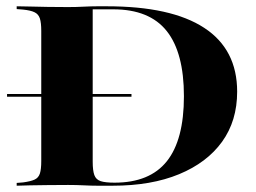

<svg xmlns="http://www.w3.org/2000/svg" viewBox="-20 -591 816 611"><path d="M2.4 -283.1V-291.9H398.4V-283.1ZM289.5 0Q270.2 0 246.8 -1.2Q223.4 -2.4 196.8 -2.4Q163.7 -2.4 132.3 -2Q100.8 -1.6 75.8 -1.2Q50.8 -0.8 33.1 0V-8.9L53.2 -10.5Q77.4 -13.7 89.9 -19.4Q102.4 -25 106.9 -38.7Q111.3 -52.4 111.3 -78.2V-492.7Q111.3 -518.5 106.9 -532.3Q102.4 -546 89.9 -552Q77.4 -558.1 53.2 -560.5L33.1 -562.1V-571Q50.8 -571 75.8 -570.2Q100.8 -569.4 132.3 -569Q163.7 -568.5 196.8 -568.5Q223.4 -568.5 246.8 -569.8Q270.2 -571 289.5 -571H319.4Q525 -571 629.8 -502.4Q734.7 -433.9 734.7 -299.2Q734.7 -206.5 686.7 -139.9Q638.7 -73.4 550 -36.7Q461.3 0 338.7 0ZM344.4 -9.7Q456.5 -9.7 510.9 -77.8Q565.3 -146 565.3 -284.7Q565.3 -423.4 510.5 -492.3Q455.6 -561.3 340.3 -561.3H275V-76.6Q275 -48.4 280.2 -33.9Q285.5 -19.4 300.4 -14.5Q315.3 -9.7 344.4 -9.7Z"/></svg>

Font: Playfair 144pt SemiExpanded Black
Style: Regular
Weight: 900
Width: 6
Designer: Claus Eggers Sørensen
Foundry: Claus Eggers Sørensen
Version: Version 2.203